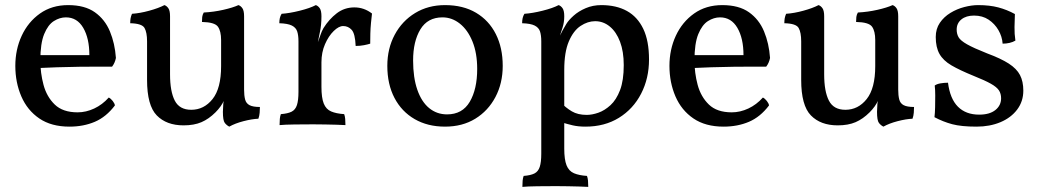

<svg xmlns="http://www.w3.org/2000/svg" viewBox="-20 -487 4068 752"><path d="M252 9Q181 9 134 -23Q87 -55 63.5 -109.5Q40 -164 40 -229Q40 -293 65 -347Q90 -401 136.5 -434Q183 -467 247 -467Q312 -467 351.5 -439Q391 -411 410.5 -364Q430 -317 434 -260Q430 -240 419 -226Q402 -226 368 -226Q334 -226 291 -225.5Q248 -225 203 -223.5Q158 -222 118 -220V-271H330Q330 -337 306 -378Q282 -419 238 -419Q214 -419 191 -404.5Q168 -390 153 -353.5Q138 -317 138 -250Q138 -201 150.5 -154.5Q163 -108 194.5 -77.5Q226 -47 284 -47Q317 -47 349 -62Q381 -77 406 -105Q414 -101 421.5 -91.5Q429 -82 430 -74Q396 -29 351.5 -10Q307 9 252 9Z M699 4Q632 4 594 -35Q556 -74 556 -174V-325Q556 -360 546 -377.5Q536 -395 490 -396Q490 -407 491.5 -415.5Q493 -424 497 -433Q528 -435 564.5 -445Q601 -455 624 -467Q633 -464 639.5 -454.5Q646 -445 646 -423V-196Q646 -129 664.5 -93Q683 -57 729 -57Q779 -57 812.5 -99Q846 -141 846 -228V-330Q846 -365 833.5 -382.5Q821 -400 771 -401Q771 -412 772 -420.5Q773 -429 778 -438Q817 -440 854.5 -448.5Q892 -457 914 -467Q923 -464 929.5 -454.5Q936 -445 936 -423V-133L858 -96Q853 -83 844 -70.5Q835 -58 824 -47Q798 -21 769 -8.5Q740 4 699 4ZM878 9Q868 4 860.5 -5.5Q853 -15 853 -49Q853 -60 854.5 -80Q856 -100 863 -136H936Q936 -113 940 -97.5Q944 -82 957.5 -75Q971 -68 998 -68Q998 -58 997 -45.5Q996 -33 992 -22Q967 -21 934 -12.5Q901 -4 878 9Z M1239 -147Q1239 -104 1248 -81.5Q1257 -59 1277 -50.5Q1297 -42 1328 -40Q1331 -32 1332 -21.5Q1333 -11 1333 3Q1318 2 1297.5 1.5Q1277 1 1254 0.5Q1231 0 1207 0Q1172 0 1133.5 0.5Q1095 1 1075 3Q1075 -11 1076 -21.5Q1077 -32 1080 -40Q1107 -42 1122 -49.5Q1137 -57 1143 -75.5Q1149 -94 1149 -127V-227H1239ZM1239 -293V-214H1149V-325L1239 -423Q1239 -389 1233 -361.5Q1227 -334 1222 -307ZM1217 -301Q1228 -329 1234 -347Q1240 -365 1247 -377Q1269 -412 1299 -435Q1329 -458 1368 -458Q1406 -458 1437 -434Q1435 -418 1433 -397Q1431 -376 1430.5 -355Q1430 -334 1430 -316Q1421 -313 1405.5 -310Q1390 -307 1373 -307Q1371 -355 1357.5 -370Q1344 -385 1324 -385Q1307 -385 1287 -365.5Q1267 -346 1253 -314Q1239 -282 1239 -243ZM1149 -214V-325Q1149 -349 1144 -364Q1139 -379 1123 -387Q1107 -395 1074 -396Q1074 -407 1076 -416Q1078 -425 1083 -433Q1114 -435 1154 -445Q1194 -455 1217 -467Q1226 -464 1232.5 -454.5Q1239 -445 1239 -423Z M1723 9Q1655 9 1604 -20.5Q1553 -50 1525 -103.5Q1497 -157 1497 -229Q1497 -297 1526 -351Q1555 -405 1606 -436Q1657 -467 1723 -467Q1794 -467 1844.5 -437Q1895 -407 1922 -353.5Q1949 -300 1949 -229Q1949 -161 1920.5 -107Q1892 -53 1841.5 -22Q1791 9 1723 9ZM1731 -39Q1791 -39 1820 -88.5Q1849 -138 1849 -217Q1849 -279 1830.5 -324.5Q1812 -370 1781 -394.5Q1750 -419 1713 -419Q1655 -419 1626.5 -372Q1598 -325 1598 -250Q1598 -183 1614.5 -135.5Q1631 -88 1661 -63.5Q1691 -39 1731 -39Z M2026 245Q2026 231 2027 220.5Q2028 210 2031 202Q2058 200 2073 192.5Q2088 185 2094 166.5Q2100 148 2100 115V-325Q2100 -349 2095 -364Q2090 -379 2074 -387Q2058 -395 2025 -396Q2025 -407 2027 -416Q2029 -425 2034 -433Q2065 -435 2105 -445Q2145 -455 2168 -467Q2177 -464 2183.5 -454.5Q2190 -445 2190 -423Q2190 -400 2183.5 -379.5Q2177 -359 2166 -325L2190 -306V95Q2190 138 2199 160.5Q2208 183 2228 191.5Q2248 200 2279 202Q2282 210 2283 220.5Q2284 231 2284 245Q2269 244 2248.5 243.5Q2228 243 2205 242.5Q2182 242 2158 242Q2123 242 2084.5 242.5Q2046 243 2026 245ZM2273 9Q2245 9 2223.5 4Q2202 -1 2176 -9V-86Q2196 -65 2219.5 -51Q2243 -37 2278 -37Q2299 -37 2323.5 -45.5Q2348 -54 2371 -75Q2394 -96 2408.5 -134Q2423 -172 2423 -232Q2423 -285 2408.5 -323.5Q2394 -362 2368.5 -383Q2343 -404 2311 -404Q2282 -404 2254 -385.5Q2226 -367 2208 -325Q2190 -283 2190 -213L2161 -319Q2174 -351 2183.5 -368Q2193 -385 2198 -393Q2207 -408 2226.5 -425.5Q2246 -443 2274 -455Q2302 -467 2335 -467Q2394 -467 2435.5 -444Q2477 -421 2499.5 -374Q2522 -327 2522 -254Q2522 -180 2491 -120Q2460 -60 2404 -25.5Q2348 9 2273 9Z M2814 9Q2743 9 2696 -23Q2649 -55 2625.5 -109.5Q2602 -164 2602 -229Q2602 -293 2627 -347Q2652 -401 2698.5 -434Q2745 -467 2809 -467Q2874 -467 2913.5 -439Q2953 -411 2972.5 -364Q2992 -317 2996 -260Q2992 -240 2981 -226Q2964 -226 2930 -226Q2896 -226 2853 -225.5Q2810 -225 2765 -223.5Q2720 -222 2680 -220V-271H2892Q2892 -337 2868 -378Q2844 -419 2800 -419Q2776 -419 2753 -404.5Q2730 -390 2715 -353.5Q2700 -317 2700 -250Q2700 -201 2712.5 -154.5Q2725 -108 2756.5 -77.5Q2788 -47 2846 -47Q2879 -47 2911 -62Q2943 -77 2968 -105Q2976 -101 2983.5 -91.5Q2991 -82 2992 -74Q2958 -29 2913.5 -10Q2869 9 2814 9Z M3261 4Q3194 4 3156 -35Q3118 -74 3118 -174V-325Q3118 -360 3108 -377.5Q3098 -395 3052 -396Q3052 -407 3053.5 -415.5Q3055 -424 3059 -433Q3090 -435 3126.5 -445Q3163 -455 3186 -467Q3195 -464 3201.5 -454.5Q3208 -445 3208 -423V-196Q3208 -129 3226.5 -93Q3245 -57 3291 -57Q3341 -57 3374.5 -99Q3408 -141 3408 -228V-330Q3408 -365 3395.5 -382.5Q3383 -400 3333 -401Q3333 -412 3334 -420.5Q3335 -429 3340 -438Q3379 -440 3416.5 -448.5Q3454 -457 3476 -467Q3485 -464 3491.5 -454.5Q3498 -445 3498 -423V-133L3420 -96Q3415 -83 3406 -70.5Q3397 -58 3386 -47Q3360 -21 3331 -8.5Q3302 4 3261 4ZM3440 9Q3430 4 3422.5 -5.5Q3415 -15 3415 -49Q3415 -60 3416.5 -80Q3418 -100 3425 -136H3498Q3498 -113 3502 -97.5Q3506 -82 3519.5 -75Q3533 -68 3560 -68Q3560 -58 3559 -45.5Q3558 -33 3554 -22Q3529 -21 3496 -12.5Q3463 -4 3440 9Z M3955 -432Q3954 -408 3953.5 -381Q3953 -354 3957 -328Q3947 -322 3934 -319Q3921 -316 3907 -316Q3905 -344 3890.5 -369Q3876 -394 3852 -410Q3828 -426 3795 -426Q3764 -426 3745.5 -411Q3727 -396 3727 -371Q3727 -354 3734.5 -341Q3742 -328 3767.5 -313.5Q3793 -299 3846 -278Q3900 -258 3931 -238Q3962 -218 3975 -193Q3988 -168 3988 -132Q3988 -90 3964 -58Q3940 -26 3898.5 -8.5Q3857 9 3805 9Q3745 9 3709.5 -0.5Q3674 -10 3640 -28Q3642 -44 3642.5 -67Q3643 -90 3643 -113Q3643 -136 3641 -152Q3649 -158 3663.5 -160.5Q3678 -163 3693 -163Q3701 -100 3732 -69Q3763 -38 3815 -38Q3856 -38 3878.5 -56Q3901 -74 3901 -102Q3901 -120 3892.5 -133Q3884 -146 3861 -159Q3838 -172 3793 -190Q3739 -212 3706.5 -231Q3674 -250 3659.5 -276Q3645 -302 3645 -342Q3645 -374 3661 -397.5Q3677 -421 3702.5 -436.5Q3728 -452 3757 -459.5Q3786 -467 3811 -467Q3856 -467 3890 -458Q3924 -449 3955 -432Z"/></svg>

Font: Vollkorn
Style: Regular
Weight: 400
Designer: Friedrich Althausen
Foundry: Friedrich Althausen
Version: Version 5.001